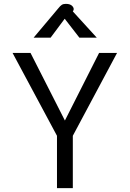

<svg xmlns="http://www.w3.org/2000/svg" viewBox="-20 -974 671 994"><path d="M45 0ZM275 -271 45 -700H138L316 -350L493 -700H586L357 -271V0H275ZM281 -930Q292 -944 300 -949Q308 -954 321 -954Q344 -954 354.5 -942.5Q365 -931 360 -920L357 -915L481 -779H391L315 -877L242 -779H154Z"/></svg>

Font: Niramit
Style: Regular
Weight: 400
Version: Version 1.000; ttfautohint (v1.6)